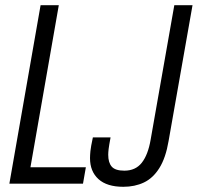

<svg xmlns="http://www.w3.org/2000/svg" viewBox="-20 -706 760 738"><path d="M16 0 136 -686H206L97 -63H310L299 0ZM454 12Q391 12 358.5 -17.5Q326 -47 326 -98Q326 -109 327.5 -125Q329 -141 337 -178H405Q399 -146 397.5 -133Q396 -120 396 -111Q396 -81 409.5 -65.5Q423 -50 458 -50Q501 -50 525 -80.5Q549 -111 559 -169L650 -686H720L628 -164Q617 -99 592.5 -60Q568 -21 533 -4.5Q498 12 454 12Z"/></svg>

Font: Archivo ExtraCondensed Light
Style: Italic
Weight: 300
Width: 2
Italic angle: -10°
Designer: Hector Gatti
Foundry: Omnibus-Type
Version: Version 2.001